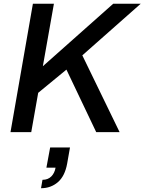

<svg xmlns="http://www.w3.org/2000/svg" viewBox="-20 -706 772 1026"><path d="M36.1 0 155.8 -686H268.1L209 -352.1L585 -686H731.9L419.9 -410.2L619.1 0H494.1L335 -334L184.1 -210L147 0ZM199.2 299.8 207 254.9Q236.3 254.9 254.2 236.8Q272 218.8 276.9 189.9H228L248 82H354L338.9 168Q326.7 235.4 289.1 267.6Q251.5 299.8 199.2 299.8Z"/></svg>

Font: Archivo Medium
Style: Italic
Weight: 500
Italic angle: -10°
Designer: Hector Gatti
Foundry: Omnibus-Type
Version: Version 2.001